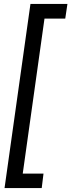

<svg xmlns="http://www.w3.org/2000/svg" viewBox="-20 -835 361 971"><path d="M310 -741H205L95 43H200L191 116H3L134 -815H321Z"/></svg>

Font: Fira Sans Condensed
Style: Italic
Weight: 400
Width: 3
Italic angle: -8°
Designer: bBox Type GmbH & Carrois Corporate GbR & Edenspiekermann AG
Foundry: bBox Type GmbH & Carrois Corporate GbR & Edenspiekermann AG
Version: Version 4.301